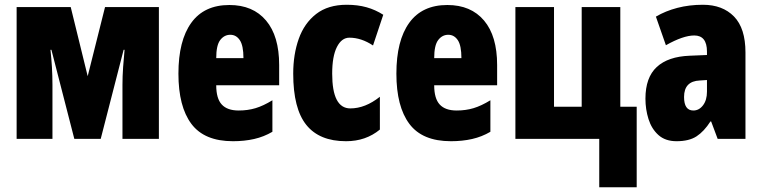

<svg xmlns="http://www.w3.org/2000/svg" viewBox="-20 -583 3199 806"><path d="M647 -553.2V0H494.1V-227.1Q494.1 -262.2 496.8 -301Q499.5 -339.8 502.9 -374H499L402.8 0H292L195.8 -374H191.9Q195.8 -337.4 198 -301.3Q200.2 -265.1 200.2 -226.1V0H49.8V-553.2H276.9L348.1 -263.2L420.9 -553.2Z M942.9 -562Q1042 -562 1096.9 -496.8Q1151.9 -431.6 1151.9 -310.1V-225.1H887.7Q887.7 -169.4 910.9 -144.3Q934.1 -119.1 981.9 -119.1Q1020 -119.1 1052.7 -128.9Q1085.4 -138.7 1123.5 -162.1V-29.8Q1087.9 -8.8 1046.9 0.5Q1005.9 9.8 958 9.8Q837.9 9.8 783.4 -63Q729 -135.7 729 -273.9Q729 -412.6 783 -487.3Q836.9 -562 942.9 -562ZM946.8 -437Q921.4 -437 904.5 -415Q887.7 -393.1 887.7 -338.9H1002Q1002 -391.6 986.8 -414.3Q971.7 -437 946.8 -437Z M1432.6 9.8Q1320.8 9.8 1265.9 -58.6Q1210.9 -127 1210.9 -273.9Q1210.9 -354.5 1234.1 -419.9Q1257.3 -485.4 1307.1 -524.2Q1356.9 -563 1435.5 -563Q1481.4 -563 1518.8 -552.5Q1556.2 -542 1588.9 -521L1545.9 -392.1Q1496.6 -424.8 1446.8 -424.8Q1414.1 -424.8 1394.3 -385.7Q1374.5 -346.7 1374.5 -273.9Q1374.5 -127.9 1450.7 -127.9Q1513.2 -127.9 1574.7 -176.8V-39.1Q1515.6 9.8 1432.6 9.8Z M1857.9 -562Q1957 -562 2012 -496.8Q2066.9 -431.6 2066.9 -310.1V-225.1H1802.7Q1802.7 -169.4 1825.9 -144.3Q1849.1 -119.1 1897 -119.1Q1935.1 -119.1 1967.8 -128.9Q2000.5 -138.7 2038.6 -162.1V-29.8Q2002.9 -8.8 1961.9 0.5Q1920.9 9.8 1873 9.8Q1752.9 9.8 1698.5 -63Q1644 -135.7 1644 -273.9Q1644 -412.6 1698 -487.3Q1752 -562 1857.9 -562ZM1861.8 -437Q1836.4 -437 1819.6 -415Q1802.7 -393.1 1802.7 -338.9H1917Q1917 -391.6 1901.9 -414.3Q1886.7 -437 1861.8 -437Z M2652.8 203.1H2495.6V0H2143.6V-553.2H2305.7V-134.8H2421.9V-553.2H2584V-134.8H2652.8Z M2930.7 -563Q3013.2 -563 3061.3 -513.7Q3109.4 -464.4 3109.4 -362.8V0H2992.7L2965.3 -73.2H2962.4Q2935.5 -31.2 2904.1 -10.7Q2872.6 9.8 2820.3 9.8Q2772.9 9.8 2744.1 -16.1Q2715.3 -42 2702.4 -83Q2689.5 -124 2689.5 -168.9Q2689.5 -257.8 2737.1 -301.8Q2784.7 -345.7 2875.5 -349.1L2947.8 -352.1V-366.2Q2947.8 -434.1 2894.5 -434.1Q2848.1 -434.1 2775.4 -393.1L2733.4 -513.2Q2773.9 -537.1 2823.7 -550Q2873.5 -563 2930.7 -563ZM2947.8 -247.1 2917.5 -245.1Q2851.6 -242.2 2851.6 -175.8Q2851.6 -119.1 2890.6 -119.1Q2914.6 -119.1 2931.2 -140.9Q2947.8 -162.6 2947.8 -198.2Z"/></svg>

Font: Open Sans Condensed ExtraBold
Style: Regular
Weight: 800
Width: 3
Designer: Monotype Design Team
Foundry: Monotype Imaging Inc.
Version: Version 3.000; ttfautohint (v1.8.4)